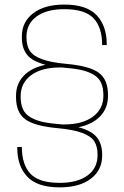

<svg xmlns="http://www.w3.org/2000/svg" viewBox="-20 -806 540 836"><path d="M49.8 -389.2Q49.8 -440.9 83.3 -476.1Q116.7 -511.2 178.2 -523.9Q120.6 -539.1 97.9 -567.6Q75.2 -596.2 75.2 -642.1V-647.9Q75.2 -710.4 124.5 -748.3Q173.8 -786.1 259.8 -786.1Q357.4 -786.1 401.1 -739.5Q444.8 -692.9 444.8 -613.8V-609.9H424.8Q424.8 -686.5 387.5 -726.3Q350.1 -766.1 259.8 -766.1Q183.1 -766.1 139.2 -734.1Q95.2 -702.1 95.2 -645Q95.2 -607.9 109.1 -585.7Q123 -563.5 161.4 -548.8Q199.7 -534.2 270 -527.8Q370.6 -518.6 410.4 -489Q450.2 -459.5 450.2 -393.1V-387.2Q450.2 -335.4 416.3 -299.8Q382.3 -264.2 321.8 -252Q378.9 -236.8 401.9 -208Q424.8 -179.2 424.8 -133.8V-127.9Q424.8 -65.4 375.5 -27.8Q326.2 9.8 240.2 9.8Q142.6 9.8 98.9 -36.6Q55.2 -83 55.2 -162.1V-166H75.2Q75.2 -89.4 112.5 -49.6Q149.9 -9.8 240.2 -9.8Q316.9 -9.8 360.8 -41.7Q404.8 -73.7 404.8 -130.9Q404.8 -168 390.9 -190.2Q377 -212.4 338.6 -227.1Q300.3 -241.7 230 -248Q129.4 -257.3 89.6 -286.9Q49.8 -316.4 49.8 -382.8ZM69.8 -386.2Q69.8 -352.1 80.3 -329.8Q90.8 -307.6 114.7 -294.2Q138.7 -280.8 169.7 -274.4Q200.7 -268.1 250 -264.2H259.8Q338.9 -264.2 384.5 -297.9Q430.2 -331.5 430.2 -390.1Q430.2 -424.3 419.7 -446.5Q409.2 -468.8 385.3 -482.2Q361.3 -495.6 330.3 -502Q299.3 -508.3 250 -512.2H240.2Q161.1 -512.2 115.5 -478.5Q69.8 -444.8 69.8 -386.2Z"/></svg>

Font: Cooper Hewitt
Style: Thin
Weight: 701
Designer: Village Type and Design LLC
Foundry: Cooper Hewitt Smithsonian Design Museum
Version: 1.000